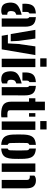

<svg xmlns="http://www.w3.org/2000/svg" viewBox="1266 -2106 850 3423"><g transform="rotate(90 1691.5 -395.0)"><path d="M48.5 -369Q48 -375 47.5 -395.5Q47 -416 47.5 -436Q51 -520 88.5 -561.8Q126 -603.5 220.5 -609V-494Q195.5 -485 193.5 -453Q193 -447.5 192.8 -428.2Q192.5 -409 192.8 -390.5Q193 -372 193.5 -369ZM309.5 0V-446Q309.5 -479.5 286.5 -490.5V-609Q383.5 -603 420.2 -556.2Q457 -509.5 456.5 -412L455.5 0ZM27.5 -137Q27 -145.5 27 -159Q27 -172.5 27.5 -180Q31 -221 47.5 -249.8Q64 -278.5 98.8 -300Q133.5 -321.5 191.5 -341Q205.5 -345.5 218.2 -349Q231 -352.5 243.5 -356V-260Q240 -259 236.5 -257.5Q233 -256 229.5 -255Q198 -243 189 -222.8Q180 -202.5 178.5 -180Q178 -167.5 178 -163Q178 -158.5 178.5 -148Q183 -99 235.5 -99Q241 -99 243.5 -99.5V-11.5Q218 8 172.5 8Q102 8 68.2 -24.5Q34.5 -57 27.5 -137Z M512.5 -600H667.5L709.5 -299L716.5 -161H587.5ZM599.5 -110H754.5L764.5 -299L807.5 -600H962.5L860.5 0H618.5Z M1020.5 -687V-800H1170.5V-687ZM1027.5 0V-600H1177.5V0Z M1273 -369Q1272.5 -375 1272 -395.5Q1271.5 -416 1272 -436Q1275.5 -520 1313 -561.8Q1350.5 -603.5 1445 -609V-494Q1420 -485 1418 -453Q1417.5 -447.5 1417.2 -428.2Q1417 -409 1417.2 -390.5Q1417.5 -372 1418 -369ZM1534 0V-446Q1534 -479.5 1511 -490.5V-609Q1608 -603 1644.8 -556.2Q1681.5 -509.5 1681 -412L1680 0ZM1252 -137Q1251.5 -145.5 1251.5 -159Q1251.5 -172.5 1252 -180Q1255.5 -221 1272 -249.8Q1288.5 -278.5 1323.2 -300Q1358 -321.5 1416 -341Q1430 -345.5 1442.8 -349Q1455.5 -352.5 1468 -356V-260Q1464.5 -259 1461 -257.5Q1457.5 -256 1454 -255Q1422.5 -243 1413.5 -222.8Q1404.5 -202.5 1403 -180Q1402.5 -167.5 1402.5 -163Q1402.5 -158.5 1403 -148Q1407.5 -99 1460 -99Q1465.5 -99 1468 -99.5V-11.5Q1442.5 8 1397 8Q1326.5 8 1292.8 -24.5Q1259 -57 1252 -137Z M1732 -487V-600H1793V-770H1946V-152Q1946 -121.5 1962.5 -111.2Q1979 -101 2018 -101Q2031.5 -101 2044 -101.5Q2056.5 -102 2072 -102V5Q2060 8 2047 9Q2034 10 2018 10Q1897.5 10 1845.2 -31.2Q1793 -72.5 1793 -170V-487ZM1997 -487V-600H2061V-487Z M2139 -687V-800H2289V-687ZM2146 0V-600H2296V0Z M2380 -191Q2379 -210 2378.5 -239.2Q2378 -268.5 2378 -301.2Q2378 -334 2378.5 -363Q2379 -392 2380 -410Q2386.5 -512 2427.2 -557.8Q2468 -603.5 2563 -609V-493Q2531 -481.5 2530 -448Q2528 -386.5 2528 -309.2Q2528 -232 2531 -153Q2532 -117.5 2563 -106.5V9Q2467 3 2426.2 -43.8Q2385.5 -90.5 2380 -191ZM2629 9V-106.5Q2659 -116.5 2660 -153Q2662 -212 2662.8 -258.5Q2663.5 -305 2662.8 -349.8Q2662 -394.5 2660 -448Q2659 -483.5 2629 -493.5V-609Q2694.5 -605 2732.8 -583Q2771 -561 2789.2 -518.5Q2807.5 -476 2811 -410Q2812 -391 2812.8 -361.5Q2813.5 -332 2813.5 -299.5Q2813.5 -267 2812.8 -238Q2812 -209 2811 -191Q2807 -124 2788.8 -81.2Q2770.5 -38.5 2732.2 -16.8Q2694 5 2629 9Z M3188 0V-454Q3188 -501 3132 -501Q3127 -501 3121.8 -500.5Q3116.5 -500 3111 -499V-582Q3126.5 -595.5 3146.8 -602.8Q3167 -610 3197 -610Q3264.5 -610 3301.2 -571Q3338 -532 3338 -441V0ZM2895 0V-600H3045V0Z"/></g></svg>

Font: Big Shoulders Stencil Text Black
Style: Regular
Weight: 900
Designer: Patric King
Foundry: XO Type Co
Version: Version 1.000